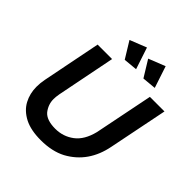

<svg xmlns="http://www.w3.org/2000/svg" viewBox="-240 -1083 1257 1257"><g transform="rotate(45 388.5 -454.5)"><path d="M354 -755 284 -869 400 -915 450 -764ZM527 -755 457 -869 573 -915 623 -764ZM337 6Q245 6 186 -24Q125 -56 97.5 -107.8Q70 -159.5 70 -222Q70 -257 77 -292L158 -700H292L211 -292Q206 -264 206 -244Q206 -194 238 -153Q271 -114 351 -114Q424 -114 480.5 -156.5Q537 -199 560 -292L642 -700H777L695 -292Q660.5 -112.5 514 -32.5Q441 6 337 6Z"/></g></svg>

Font: Argentum Sans Medium
Style: Italic
Weight: 500
Italic angle: -11°
Designer: Julieta Ulanovsky (font), Cristiano Sobral (main changes and remaster)
Foundry: Julieta Ulanovsky (font), Cristiano Sobral (main changes and remaster)
Version: Version 2.007;June 15, 2022;FontCreator 14.0.0.2814 64-bit; 